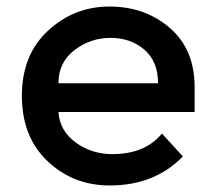

<svg xmlns="http://www.w3.org/2000/svg" viewBox="-20 -560 658 588"><path d="M576 -217H159Q163 -159 212 -123.5Q261 -88 324 -88Q424 -88 476 -151L540 -81Q454 8 316 8Q204 8 125.5 -66.5Q47 -141 47 -266.5Q47 -392 127 -466Q207 -540 315.5 -540Q424 -540 500 -474.5Q576 -409 576 -294ZM159 -305H464Q464 -372 422 -408Q380 -444 318.5 -444Q257 -444 208 -406.5Q159 -369 159 -305Z"/></svg>

Font: Myanmar Khyay
Style: Regular
Weight: 400
Designer: Danh Hong
Foundry: Google Inc.
Version: Version 1.10 March 4, 2015